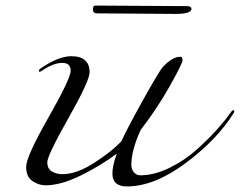

<svg xmlns="http://www.w3.org/2000/svg" viewBox="-20 -650 862 690"><path d="M820 -244Q761 -149 648 -64.5Q535 20 436 20Q384 20 384 -26Q384 -56 400 -98Q338 -52 267.5 -18Q197 16 144 16Q120 16 97 1Q74 -14 74 -50.5Q74 -87 154 -227.5Q234 -368 234 -396Q234 -424 203.5 -424Q173 -424 134 -398Q125 -392 122.5 -392Q120 -392 120 -396Q120 -400 126 -404Q190 -448 236 -448Q302 -448 302 -390Q302 -360 226 -225.5Q150 -91 150 -67Q150 -43 167 -33.5Q184 -24 204 -24Q255 -24 318 -64.5Q381 -105 416 -142Q438 -190 494 -290.5Q550 -391 564 -408Q599 -446 628 -446Q636 -446 636 -434Q636 -422 589.5 -339.5Q543 -257 486 -184Q452 -110 452 -58Q452 -42 461 -31Q470 -20 484 -20Q534 -20 588.5 -46.5Q643 -73 687 -112.5Q731 -152 761 -186Q791 -220 802.5 -237Q814 -254 818 -254Q822 -254 822 -251Q822 -248 820 -244ZM610 -600 328 -602Q314 -602 314 -616Q314 -630 322 -630L652 -628Q668 -628 668 -618Q668 -600 610 -600Z"/></svg>

Font: Miama
Style: Regular
Weight: 400
Italic angle: 16.5°
Designer: Linus Romer
Foundry: Linus Romer
Version: 0.32